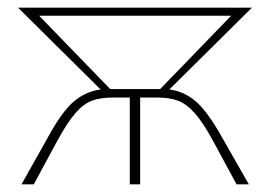

<svg xmlns="http://www.w3.org/2000/svg" viewBox="-20 -480 703 500"><path d="M559 -121 628 0H596L536 -111Q509 -161 487 -185.5Q465 -210 443 -218Q421 -226 389 -226H345V0H318V-226H275Q242 -226 220 -218Q198 -210 176.5 -185.5Q155 -161 128 -111L68 0H36L104 -121Q141 -189 172 -215.5Q203 -242 242 -247L27 -460H601V-459L602 -460H636L421 -247Q460 -242 490.5 -215.5Q521 -189 559 -121ZM397 -248 582 -439H82L267 -248H268H395Z"/></svg>

Font: Ysabeau SC Extralight
Style: Regular
Weight: 200
Designer: Christian Thalmann (Catharsis Fonts)
Version: Version 0.003